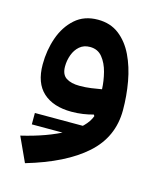

<svg xmlns="http://www.w3.org/2000/svg" viewBox="-103 -480 676 819"><g transform="rotate(15 234.5 -70.0)"><path d="M363.8 48.3V98.6H70.8V48.3ZM319.3 -4.4 315.4 -10.3Q294.9 -4.4 270.3 -0.7Q245.6 2.9 219.7 2.9Q139.2 2.9 94.2 -37.8Q49.3 -78.6 49.3 -160.6Q49.3 -223.1 68.8 -279.1Q88.4 -335 128.2 -370.4Q168 -405.8 228.5 -405.8Q283.7 -405.8 322.3 -376Q360.8 -346.2 384.8 -296.4Q408.7 -246.6 419.7 -185.1Q430.7 -123.5 430.7 -60.1Q430.7 58.6 342 137.7Q253.4 216.8 85.4 266.1L35.6 157.7Q149.4 130.9 225.3 88.6Q301.3 46.4 319.3 -4.4ZM321.3 -123.5Q319.8 -160.2 310.3 -197.3Q300.8 -234.4 280.5 -259.5Q260.3 -284.7 225.6 -284.7Q198.2 -284.7 179.9 -268.8Q161.6 -252.9 152.6 -228Q143.6 -203.1 143.6 -176.8Q143.6 -141.1 165.3 -127Q187 -112.8 224.1 -112.8Q251 -112.8 275.4 -116.2Q299.8 -119.6 321.3 -123.5Z"/></g></svg>

Font: Estedad-FD SemiBold
Style: Regular
Weight: 600
Designer: Amin Abedi
Version: Version 7.3